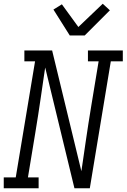

<svg xmlns="http://www.w3.org/2000/svg" viewBox="-33 -1004 675 1024"><path d="M173 0H-13V-58H51L154 -677H97V-735H245L401 -91Q405 -116 408.5 -141.5Q412 -167 416 -193L424 -248Q431 -296 438.5 -344.5Q446 -393 454 -441L493 -677H436V-735H622V-677H558L446 0H364L208 -644Q204 -619 200.5 -593.5Q197 -568 193 -542L185 -487Q178 -439 170.5 -390.5Q163 -342 155 -294L116 -58H173ZM339 -815 252 -953 297 -981 385 -860 515 -984 553 -949 419 -815Z"/></svg>

Font: Iosevka HT Light Extended
Style: Italic
Weight: 300
Width: 7
Italic angle: -9°
Monospace: yes
Designer: Belleve Invis
Foundry: Belleve Invis
Version: Version 32.3.0; ttfautohint (v1.8.4)